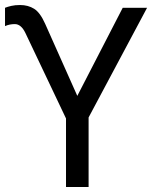

<svg xmlns="http://www.w3.org/2000/svg" viewBox="-20 -745 606 765"><path d="M60 -725Q92 -725 116 -710Q140 -695 160 -650L288 -363L469 -714H566L333 -277V0H243V-273L81 -614Q64 -649 39 -649Q18 -649 0 -641V-714Q10 -718 25 -721.5Q40 -725 60 -725Z"/></svg>

Font: Apis
Style: Regular
Weight: 400
Designer: Monotype Design Team
Foundry: Monotype Imaging Inc.
Version: Version 2.000; build 0001